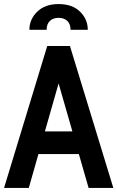

<svg xmlns="http://www.w3.org/2000/svg" viewBox="-22 -927 579 947"><path d="M415 0 367 -167H167.5L120 0H-2L211 -700H323L537 0ZM199.5 -279H335L267 -515.5ZM267 -907Q334.5 -907 372.8 -869.5Q411 -832 411 -780H326Q326 -808.5 310 -823.8Q294 -839 267 -839Q240 -839 224 -823.8Q208 -808.5 208 -780H123Q123 -832 161.8 -869.5Q200.5 -907 267 -907Z"/></svg>

Font: Cabin Condensed
Style: Bold
Weight: 700
Width: 3
Designer: Pablo Impallari
Foundry: Pablo Impallari. http://www.impallari.com Igino Marini. http://www.ikern.com
Version: Version 3.001; ttfautohint (v1.8.3)